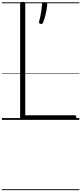

<svg xmlns="http://www.w3.org/2000/svg" viewBox="-20 -1292 875 2069"><path d="M225 0Q197 0 197 -23V-1253Q197 -1263 204 -1267.5Q211 -1272 225 -1272Q239 -1272 245.5 -1267.5Q252 -1263 252 -1253V-50H785Q794 -50 798 -44.5Q802 -39 802 -25Q802 -11 798 -5.5Q794 0 785 0ZM415 -1035Q404 -1039 401.5 -1045.5Q399 -1052 402 -1062Q409 -1086 415.5 -1119Q422 -1152 427 -1186.5Q432 -1221 433 -1247Q433 -1256 438.5 -1262.5Q444 -1269 460 -1269Q475 -1269 482.5 -1262.5Q490 -1256 489 -1247Q488 -1219 481 -1181.5Q474 -1144 464 -1108.5Q454 -1073 444 -1047Q440 -1040 434.5 -1036Q429 -1032 415 -1035ZM0 747H835V757H0ZM0 -20H835V0H0ZM0 -505H835V-500H0ZM0 -1267H835V-1257H0Z"/></svg>

Font: Playwrite VN Guides
Style: Regular
Weight: 400
Designer: Veronika Burian, José Scaglione
Foundry: TypeTogether
Version: Version 1.003